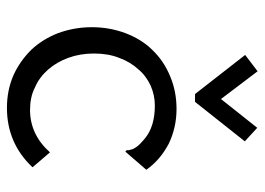

<svg xmlns="http://www.w3.org/2000/svg" viewBox="-122 -612 745 540"><g transform="rotate(90 250.0 -341.5)"><path d="M457 -381C438 -408 414 -428 384 -444C355 -458 322 -466 286 -466C253 -466 222 -460 194 -448C165 -436 141 -420 120 -398C100 -378 84 -352 73 -323C62 -294 56 -262 56 -228C56 -193 62 -162 73 -132C84 -104 100 -78 120 -57C141 -36 165 -19 192 -7C220 5 250 11 283 11C349 11 405 -13 450 -61L408 -110C375 -73 335 -54 289 -54C266 -54 244 -58 225 -68C206 -76 189 -89 175 -105C161 -121 150 -140 142 -162C134 -184 130 -208 130 -234C130 -260 134 -284 142 -304C150 -326 161 -344 174 -358C187 -374 203 -385 220 -393C238 -401 257 -405 276 -405C315 -405 346 -396 369 -377C381 -367 389 -359 393 -353C397 -347 400 -342 400 -338C402 -334 402 -331 402 -328C401 -326 403 -324 406 -322ZM377 -658 339 -693 258 -591 180 -694 134 -659 244 -518H266Z"/></g></svg>

Font: Inconsolatazi4
Style: Regular
Weight: 400
Designer: Raph Levien, Kirill Tkachev
Foundry: Cyreal
Version: Version 1.013